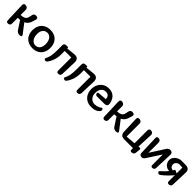

<svg xmlns="http://www.w3.org/2000/svg" viewBox="520 -2394 4307 4307"><g transform="rotate(45 2673.5 -241.0)"><path d="M58 -507Q56 -576 125 -566Q193 -555 193 -487V-330Q262 -331 306 -356Q348 -378 360 -435L375 -504Q388 -573 459 -565H460Q531 -558 508 -490L479 -400Q450 -313 367 -273L532 -58Q576 0 504 7Q430 13 390 -49L263 -244L193 -239V-59Q193 0 135 7Q75 14 74 -45Z M905 11Q818 11 755 -25Q691 -59 656 -125Q621 -190 621 -277Q621 -366 656 -431Q690 -495 755 -531Q818 -567 905 -567Q994 -567 1057 -531Q1120 -495 1154 -431Q1188 -367 1188 -277Q1188 -189 1154 -125Q1119 -59 1057 -25Q994 11 905 11ZM908 -80 921 -81Q984 -86 1019 -134.5Q1054 -183 1054 -259Q1054 -366 1006 -425Q965 -474 903 -474L889 -473Q828 -469 791.5 -420Q755 -371 755 -294Q755 -188 805 -130Q847 -80 908 -80Z M1294 0Q1259 -15 1277 -49Q1308 -107 1320 -171Q1327 -210 1330.5 -253.5Q1334 -297 1334 -346V-509Q1334 -573 1399 -573H1446Q1463 -573 1463 -556V-538L1665 -559Q1807 -572 1803 -430L1790 -59Q1789 -1 1730 7Q1671 14 1671 -45V-459H1463V-352Q1463 -252 1430 -154Q1402 -74 1355 -15Q1332 16 1294 0Z M1903 0Q1868 -15 1886 -49Q1917 -107 1929 -171Q1936 -210 1939.5 -253.5Q1943 -297 1943 -346V-509Q1943 -573 2008 -573H2055Q2072 -573 2072 -556V-538L2274 -559Q2416 -572 2412 -430L2399 -59Q2398 -1 2339 7Q2280 14 2280 -45V-459H2072V-352Q2072 -252 2039 -154Q2011 -74 1964 -15Q1941 16 1903 0Z M2765 11Q2678 11 2616 -28Q2554 -66 2521 -132Q2488 -197 2488 -278Q2488 -361 2523 -426Q2540 -458 2563.5 -484Q2587 -510 2618 -529Q2680 -567 2761 -567Q2922 -567 2987 -427Q2995 -408 3001.5 -386.5Q3008 -365 3012 -339Q3019 -294 2996 -271.5Q2973 -249 2927 -249H2697Q2656 -249 2645 -288Q2634 -327 2674 -330L2880 -347Q2873 -467 2766 -467Q2699 -467 2656 -418Q2612 -368 2612 -277Q2612 -213 2637 -170Q2661 -127 2699 -107Q2737 -86 2774 -86Q2841 -86 2889 -108Q2918 -119 2942 -139Q2956 -151 2966.5 -150Q2977 -149 2986 -132Q3005 -96 2980 -68Q2971 -59 2961.5 -50.5Q2952 -42 2943 -35Q2909 -10 2869 0Q2825 11 2765 11Z M3117 -507Q3115 -576 3184 -566Q3252 -555 3252 -487V-330Q3321 -331 3365 -356Q3407 -378 3419 -435L3434 -504Q3447 -573 3518 -565H3519Q3590 -558 3567 -490L3538 -400Q3509 -313 3426 -273L3591 -58Q3635 0 3563 7Q3489 13 3449 -49L3322 -244L3252 -239V-59Q3252 0 3194 7Q3134 14 3133 -45Z M4087 0H3810Q3690 0 3685 -120L3670 -508Q3668 -576 3736 -566Q3803 -556 3803 -488V-83L4035 -102V-508Q4035 -576 4102 -566Q4169 -556 4166 -488L4149 -113L4185 -115Q4221 -117 4217 -81L4207 24Q4201 80 4144 89L4135 90Q4087 96 4087 48Z M4661 -373 4440 -33Q4410 14 4355 7Q4299 -1 4298 -55L4282 -512Q4281 -576 4343 -566Q4406 -556 4406 -492V-171L4630 -520Q4664 -573 4726 -563Q4787 -553 4786 -490L4770 -53Q4768 0 4715 7Q4662 14 4662 -39Z M4880 -10Q4847 -34 4878 -61Q4978 -149 5024 -211Q4970 -213 4931 -238Q4890 -264 4870 -303Q4849 -342 4849 -385Q4849 -438 4881 -481Q4913 -523 4961 -548Q5011 -572 5065 -572Q5132 -572 5198 -569Q5318 -565 5313 -442L5299 -59Q5298 -1 5239 7Q5180 14 5180 -45V-236Q5163 -213 5142 -190Q5121 -167 5098 -144Q5075 -120 5051 -97.5Q5027 -75 5003 -54Q4974 -29 4945 -8Q4913 17 4880 -10ZM5073 -280 5102 -328 5180 -292V-474Q5135 -480 5089 -480Q5064 -480 5038 -467.5Q5012 -455 4995 -432.5Q4978 -410 4978 -381Q4978 -359 4986.5 -336Q4995 -313 5015.5 -297.5Q5036 -282 5073 -280Z"/></g></svg>

Font: MaokenZhuyuanTi
Style: Regular
Weight: 400
Designer: Fontworks Inc & LongZhuTi team: ZERO子、时光羊、荆南、频凡、刘鹏、Little White Dog、帆影Magmeta、奈白不弍、白日月球、ChaoTawei、雨三（排名不分先后）
Version: Version 1.000; 20230222